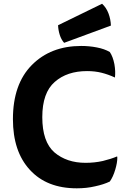

<svg xmlns="http://www.w3.org/2000/svg" viewBox="-20 -979 684 1022"><path d="M591.8 -566.4Q595.7 -598.6 588.9 -637.7Q581.1 -677.7 564.5 -702.1Q536.1 -718.8 495.1 -726.6Q455.1 -734.4 412.1 -734.4Q250 -734.4 149.4 -632.8Q48.8 -531.2 48.8 -344.7Q48.8 -172.9 138.7 -75.2Q228.5 23.4 388.7 23.4Q441.4 23.4 486.3 12.7Q532.2 2.9 564.5 -12.7Q582 -37.1 593.8 -77.1Q604.5 -113.3 604.5 -139.6Q604.5 -142.6 603.5 -146.5Q571.3 -132.8 527.3 -122.1Q483.4 -112.3 435.5 -112.3Q335 -112.3 269.5 -168Q205.1 -224.6 205.1 -355.5Q205.1 -485.4 271.5 -543Q336.9 -600.6 443.4 -600.6Q485.4 -600.6 520.5 -591.8Q555.7 -583 591.8 -566.4ZM523.4 -959Q464.8 -930.7 289.1 -844.7Q290 -819.3 297.9 -793.9Q305.7 -768.6 321.3 -751Q404.3 -781.2 570.3 -842.8Q569.3 -876 557.6 -907.2Q545.9 -938.5 523.4 -959Z"/></svg>

Font: cl
Style: Bold
Weight: 400
Designer: Mitja Miklavcic
Version: Version 7.504; 2011; Build 1021